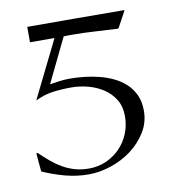

<svg xmlns="http://www.w3.org/2000/svg" viewBox="-60 -470 489 556"><g transform="rotate(-10 185.0 -192.0)"><path d="M56.2 -418Q127.9 -418 198.7 -417.7Q269.5 -417.5 341.3 -417V-415L316.4 -369.1L314 -367.2Q280.3 -368.7 247.3 -370.8Q214.4 -373 180.7 -373Q173.8 -373 167.7 -373Q161.6 -373 155.3 -372.6L92.3 -242.7Q106.9 -245.1 121.6 -247.1Q136.2 -249 150.9 -249Q171.4 -249 194.1 -246.6Q216.8 -244.1 238.5 -238.5Q260.3 -232.9 279.8 -223.4Q299.3 -213.9 314.2 -199.7Q329.1 -185.5 337.9 -166Q346.7 -146.5 346.7 -120.6Q346.7 -85.9 328.9 -57.4Q311 -28.8 283.7 -8.5Q256.3 11.7 222.9 22.7Q189.5 33.7 158.2 33.7Q123 33.7 89.1 24.7Q55.2 15.6 23.4 1.5Q22 -12.2 20.8 -25.4Q19.5 -38.6 18.6 -52.2L19.5 -53.2H22.5Q37.6 -38.6 53 -25.6Q68.4 -12.7 85 -3.2Q101.6 6.3 120.4 11.7Q139.2 17.1 161.6 17.1Q189 17.1 212.4 6.6Q235.8 -3.9 253.2 -21.7Q270.5 -39.6 280.3 -63.5Q290 -87.4 290 -114.7Q290 -142.6 277.6 -163.1Q265.1 -183.6 245.1 -196.8Q225.1 -210 200.4 -216.6Q175.8 -223.1 151.4 -223.1Q122.6 -223.1 96.9 -219.7Q71.3 -216.3 44.9 -203.6L128.4 -372.6H56.2Z"/></g></svg>

Font: CAT Linz
Style: Regular
Weight: 400
Designer: Peter Wiegel
Foundry: Peter Wiegel
Version: Version 1.08